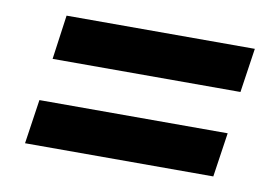

<svg xmlns="http://www.w3.org/2000/svg" viewBox="-46 -527 672 461"><g transform="rotate(10 289.5 -296.5)"><path d="M526 -348H68L83 -456H542ZM497 -137H38L54 -245H513Z"/></g></svg>

Font: Ezarion
Style: Bold Italic
Weight: 700
Italic angle: -8°
Designer: Natanael Gama
Version: Version 1.001;PS 001.001;hotconv 1.0.70;makeotf.lib2.5.58329